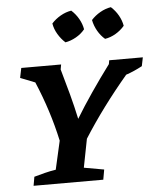

<svg xmlns="http://www.w3.org/2000/svg" viewBox="-54 -812 707 859"><g transform="rotate(-5 299.5 -383.0)"><path d="M62 0 69 -40Q94 -47 117.5 -53Q141 -59 167 -63L196 -191Q181 -260 159.5 -327Q138 -394 110 -460L44 -486L53 -530H232L228 -508Q245 -449 260 -393Q275 -337 287 -281Q319 -334 360 -394Q401 -454 445 -513L448 -530H599L591 -491Q554 -471 518 -459Q462 -393 411.5 -325Q361 -257 318 -189L293 -61L383 -45L375 0ZM298 -766Q318 -748 331 -725Q344 -702 348 -678Q332 -658 308 -644.5Q284 -631 260 -627Q241 -644 227 -667.5Q213 -691 209 -716Q226 -735 249.5 -748.5Q273 -762 298 -766ZM476 -766Q496 -748 509 -725Q522 -702 526 -678Q509 -658 486 -644.5Q463 -631 438 -627Q419 -643 405.5 -666.5Q392 -690 387 -716Q404 -735 427.5 -748.5Q451 -762 476 -766Z"/></g></svg>

Font: Piazzolla SC SemiBold
Style: Italic
Weight: 600
Italic angle: -11.3°
Designer: Juan Pablo del Peral
Foundry: Huerta Tipografica
Version: Version 1.330